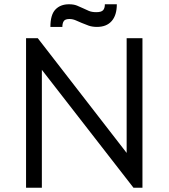

<svg xmlns="http://www.w3.org/2000/svg" viewBox="-20 -879 789 899"><path d="M102 -700H157L573 -163V-700H647V0H605L176 -552V0H102ZM434 -753Q412 -753 395 -759Q378 -765 363 -771.5Q348 -778 334 -784Q320 -790 305 -790Q285 -790 278.5 -780Q272 -770 272 -753H216Q216 -810 239.5 -834.5Q263 -859 303 -859Q325 -859 340 -853Q355 -847 368.5 -840.5Q382 -834 396 -828Q410 -822 431 -822Q454 -822 462.5 -831Q471 -840 471 -859H527Q527 -808 503 -780.5Q479 -753 434 -753Z"/></svg>

Font: Tilda Sans
Style: Regular
Weight: 400
Designer: ParaType Ltd
Foundry: ParaType Ltd
Version: Version 1.009